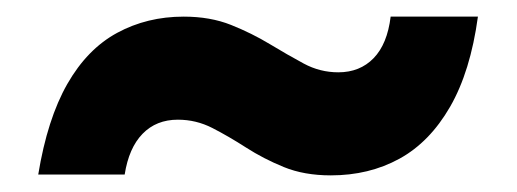

<svg xmlns="http://www.w3.org/2000/svg" viewBox="-20 -433 622 231"><path d="M378 -222Q346 -222 321.5 -232Q297 -242 276 -255.5Q255 -269 235.5 -279Q216 -289 194 -289Q168 -289 151.5 -272Q135 -255 130 -223H26Q37 -290 61 -332Q85 -374 121 -393.5Q157 -413 201 -413Q233 -413 258 -403Q283 -393 304.5 -380Q326 -367 345.5 -356.5Q365 -346 387 -346Q413 -346 429.5 -363Q446 -380 450 -413H555Q546 -347 521.5 -304.5Q497 -262 460.5 -242Q424 -222 378 -222Z"/></svg>

Font: DM Sans 17pt ExtraBold
Style: Regular
Weight: 800
Version: Version 4.004;gftools[0.9.30]